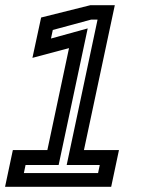

<svg xmlns="http://www.w3.org/2000/svg" viewBox="-56 -720 561 740"><path d="M-36.5 0 -6.5 -141.5H126.5L210 -534.5L69 -497L102.5 -652.5L292.5 -700H386.5L267.5 -141.5H402.5L372.5 0ZM36 -53H322L328.5 -84H201L320 -644.5H295.5L147.5 -604.5L140.5 -571.5L282 -610.5L170 -84H42.5Z"/></svg>

Font: Tourney Thin SemiBold
Style: Italic
Weight: 600
Italic angle: -12°
Version: Version 1.015